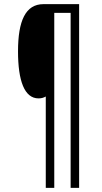

<svg xmlns="http://www.w3.org/2000/svg" viewBox="-20 -831 492 927"><path d="M362 76V-811H190C103 -811 67 -730 67 -583C67 -441 98 -356 166 -356C180 -356 190 -359 201 -365V76H242V-769H321V76Z"/></svg>

Font: Noto Sans Tamil UI ExtraCondensed Light
Style: Regular
Weight: 300
Width: 2
Designer: Jelle Bosma - Monotype Design Team
Foundry: Monotype Imaging Inc.
Version: Version 2.004